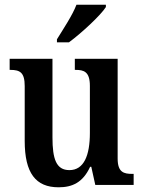

<svg xmlns="http://www.w3.org/2000/svg" viewBox="-20 -786 610 816"><path d="M222 -619V-606H273C327 -646 408 -721 430 -756V-766H305C288 -721 249 -663 222 -619ZM229 10C287 10 332 -10 363 -77H368L385 0H548V-47H542C507 -47 480 -53 480 -112V-536H298V-489H301C336 -489 362 -482 362 -421V-221C362 -126 337 -63 275 -63C219 -63 203 -110 203 -202V-536H21V-489H24C65 -489 85 -478 85 -420V-187C85 -50 132 10 229 10Z"/></svg>

Font: Noto Serif Armenian Condensed SemiBold
Style: Regular
Weight: 600
Width: 3
Designer: Monotype Design Team
Foundry: Monotype Imaging Inc.
Version: Version 2.008